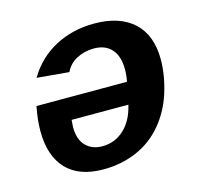

<svg xmlns="http://www.w3.org/2000/svg" viewBox="-85 -631 770 734"><g transform="rotate(-15 300.0 -264.0)"><path d="M346.7 -538.1Q447.8 -538.1 502.9 -487.1Q558.1 -436 558.1 -340.3Q558.1 -278.8 537.4 -211.7Q516.6 -144.5 473.6 -93.3Q430.7 -42 370.1 -16.1Q309.6 9.8 238.3 9.8Q142.1 9.8 92.3 -43Q42.5 -95.7 42.5 -193.8Q42.5 -236.8 52.2 -286.6L52.7 -290.5H411.1Q416 -314.9 416 -338.9Q416 -391.1 391.1 -418.7Q366.2 -446.3 321.8 -446.3Q284.2 -446.3 253.7 -430.4Q223.1 -414.6 208 -383.3L81.1 -394.5Q121.6 -463.4 190.9 -500.7Q260.3 -538.1 346.7 -538.1ZM256.8 -76.7Q307.1 -76.7 343.5 -110.6Q379.9 -144.5 393.6 -204.6H168.9L167 -176.8Q167 -127 191.9 -101.8Q216.8 -76.7 256.8 -76.7Z"/></g></svg>

Font: Cousine
Style: Bold Italic
Weight: 700
Italic angle: -12°
Monospace: yes
Designer: Steve Matteson
Foundry: Ascender Corporation
Version: Version 1.20